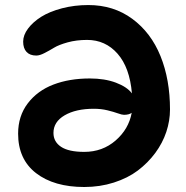

<svg xmlns="http://www.w3.org/2000/svg" viewBox="-20 -749 737 761"><path d="M314 -7.8Q194.3 -7.8 123 -62.7Q51.8 -117.7 51.8 -219.2Q51.8 -289.1 90.1 -339.4Q128.4 -389.6 191.7 -413.8Q254.9 -438 335.9 -438Q395 -438 439.2 -421.4Q483.4 -404.8 502.9 -378.9Q494.1 -481.4 446 -536.1Q397.9 -590.8 325.2 -590.8Q283.2 -590.8 248 -581.1Q212.9 -571.3 194.1 -559.8Q175.3 -548.3 156.2 -538.6Q137.2 -528.8 124 -528.8Q98.6 -528.8 85.2 -543.2Q71.8 -557.6 71.8 -584Q71.8 -609.9 91.1 -635.7Q110.4 -661.6 143.3 -682.4Q176.3 -703.1 225.6 -716.1Q274.9 -729 330.1 -729Q430.2 -729 504.4 -674.3Q578.6 -619.6 616.2 -526.6Q653.8 -433.6 653.8 -314.9Q653.8 -270.5 639.2 -226.3Q624.5 -182.1 595.5 -142.8Q566.4 -103.5 526.4 -73.2Q486.3 -43 431.2 -25.4Q376 -7.8 314 -7.8ZM191.9 -222.2Q191.9 -187 222.2 -167Q252.4 -147 314 -147Q386.2 -147 438.2 -192.1Q490.2 -237.3 502 -301.8Q491.2 -293.9 471.2 -293.9Q463.4 -293.9 447 -299.8Q430.7 -305.7 405.8 -311.8Q380.9 -317.9 352.1 -317.9Q280.8 -317.9 236.3 -292Q191.9 -266.1 191.9 -222.2Z"/></svg>

Font: Shantell Sans Irregular Bouncy
Style: Bold
Weight: 700
Designer: Stephen Nixon, Anya Danilova, Shantell Martin
Foundry: Arrow Type
Version: Version 1.006;[9816181b4]